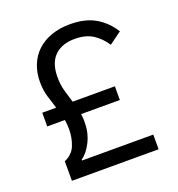

<svg xmlns="http://www.w3.org/2000/svg" viewBox="-129 -816 853 922"><g transform="rotate(-20 297.5 -355.0)"><path d="M82 0V-100Q124 -118 139 -156.5Q154 -195 154 -237Q154 -250 153 -262.5Q152 -275 150 -286H60V-356H131Q120 -390 110 -423.5Q100 -457 100 -499Q100 -545 115.5 -584Q131 -623 160.5 -651Q190 -679 233 -694.5Q276 -710 330 -710Q407 -710 458.5 -680Q510 -650 544 -596L481 -550Q455 -590 418.5 -613Q382 -636 327 -636Q262 -636 224.5 -600Q187 -564 187 -491Q187 -453 196 -420.5Q205 -388 215 -356H431V-286H233Q236 -266 236 -246Q236 -190 213.5 -145Q191 -100 161 -80V-75H525V0Z"/></g></svg>

Font: IBMPlexSans
Style: Regular
Weight: 400
Designer: Mike Abbink, Paul van der Laan, Pieter van Rosmalen
Foundry: Bold Monday
Version: Version 3.1